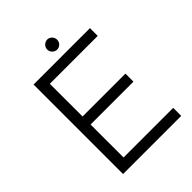

<svg xmlns="http://www.w3.org/2000/svg" viewBox="-235 -961 1083 1083"><g transform="rotate(-45 306.0 -419.5)"><path d="M567 0V-64H171V-327H513V-391H171V-652H553V-714H103V0ZM297 -799C297 -775 317 -759 337 -759C357 -759 376 -775 376 -799C376 -822 357 -839 337 -839C317 -839 297 -822 297 -799Z"/></g></svg>

Font: Josefin Sans
Style: Regular
Weight: 400
Designer: Santiago Orozco
Foundry: Typemade
Version: 1.000